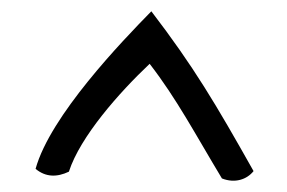

<svg xmlns="http://www.w3.org/2000/svg" viewBox="-20 -861 509 340"><path d="M43 -562C61 -547 81 -547 102 -557C122 -619 191 -697 245 -748C293 -686 326 -623 373 -545C396 -536 417 -543 429 -558C362 -677 323 -743 248 -841C196 -788 69 -656 43 -562Z"/></svg>

Font: Comica
Style: Rg
Weight: 400
Designer: Jasper
Foundry: KineticPlasma Fonts/Cannot Into Space Fonts
Version: Version 0.89